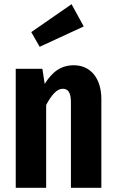

<svg xmlns="http://www.w3.org/2000/svg" viewBox="-20 -895 555 915"><path d="M379 -769 321 -875 129 -742 169 -672ZM332 -584C269 -584 228 -551 193 -495L182 -567H55V0H200V-395C226 -443 251 -472 279 -472C304 -472 318 -455 318 -407V0H463V-423C463 -520 413 -584 332 -584Z"/></svg>

Font: Glow Sans TC Compressed
Style: Bold
Weight: 700
Width: 2
Designer: Ryoko NISHIZUKA (kana, bopomofo & ideographs); Paul D. Hunt (Latin, Greek & Cyrillic); Sandoll Communications, Soo-young
Version: Version 0.93